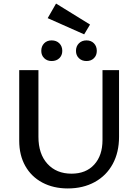

<svg xmlns="http://www.w3.org/2000/svg" viewBox="-20 -1052 774 1079"><path d="M248 -950 295 -1032 486 -914 453 -859ZM212 -766Q212 -792 228 -808.5Q244 -825 270 -825Q297 -825 313.5 -808.5Q330 -792 330 -766Q330 -741 313.5 -725Q297 -709 270 -709Q245 -709 228.5 -725Q212 -741 212 -766ZM407 -766Q407 -792 423.5 -808.5Q440 -825 466 -825Q492 -825 508 -808.5Q524 -792 524 -766Q524 -741 508 -725Q492 -709 466 -709Q440 -709 423.5 -725Q407 -741 407 -766ZM88 -261V-658H196V-283Q196 -187 246.5 -131.5Q297 -76 382 -76Q463 -76 509.5 -127Q556 -178 556 -265V-658H649V-283Q649 -196 613.5 -130.5Q578 -65 512.5 -29Q447 7 361 7Q280 7 218 -26Q156 -59 122 -119.5Q88 -180 88 -261Z"/></svg>

Font: Ysabeau Infant Semibold
Style: Regular
Weight: 600
Designer: Christian Thalmann (Catharsis Fonts)
Version: Version 0.003